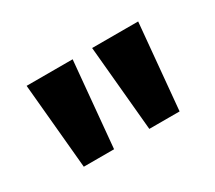

<svg xmlns="http://www.w3.org/2000/svg" viewBox="-56 -798 449 401"><g transform="rotate(-30 168.0 -597.0)"><path d="M33 -700H144L125 -494H52ZM191 -700H302L283 -494H210Z"/></g></svg>

Font: Cabin Medium
Style: Regular
Weight: 500
Designer: Pablo Impallari
Foundry: Pablo Impallari. http://www.impallari.com Igino Marini. http://www.ikern.com
Version: Version 2.200